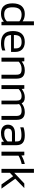

<svg xmlns="http://www.w3.org/2000/svg" viewBox="1610 -2324 724 3985"><g transform="rotate(90 1972.5 -332.0)"><path d="M50 -230C50 -58 131 10 264 10C335 10 385 -9 429 -50L435 0H505V-674H423V-439C378 -470 330 -484 269 -484C135 -484 50 -401 50 -230ZM287 -418C344 -418 390 -400 423 -371V-113C387 -74 340 -56 285 -56C174 -56 132 -106 132 -230C132 -359 181 -418 287 -418Z M707 -199H1058V-288C1058 -400 992 -484 852 -484C695 -484 625 -391 625 -239C625 -69 709 10 878 10C934 10 987 1 1028 -17V-81C989 -65 940 -56 894 -56C764 -56 715 -91 707 -199ZM854 -418C947 -418 985 -374 985 -297V-258H707C707 -365 741 -418 854 -418Z M1613 0V-310C1613 -430 1561 -484 1441 -484C1362 -484 1302 -457 1257 -420L1252 -474H1178V0H1260V-358C1297 -395 1351 -418 1410 -418C1504 -418 1531 -390 1531 -307V0Z M2468 0V-315C2468 -430 2416 -484 2308 -484C2226 -484 2170 -456 2125 -419C2106 -460 2070 -484 1999 -484C1934 -484 1877 -460 1827 -420L1822 -474H1748V0H1829V-357C1866 -392 1917 -418 1970 -418C2048 -418 2069 -385 2069 -305V0H2146V-307C2146 -327 2144 -348 2140 -365C2173 -401 2223 -418 2275 -418C2353 -418 2387 -391 2387 -307V0Z M2925 0H2994V-310C2994 -433 2926 -484 2792 -484C2725 -484 2665 -473 2623 -457V-389C2669 -405 2724 -415 2781 -415C2892 -415 2916 -387 2916 -310V-281H2751C2622 -281 2568 -220 2568 -133C2568 -37 2644 10 2735 10C2822 10 2878 -11 2919 -54ZM2916 -218V-126C2879 -83 2825 -57 2756 -57C2690 -57 2649 -75 2649 -133C2649 -190 2678 -218 2753 -218Z M3203 -474H3129V0H3211V-353C3251 -380 3328 -408 3385 -420V-484C3323 -472 3256 -445 3209 -414Z M3690 -286 3884 -474H3789L3567 -265V-674H3485V0H3567V-175L3638 -242L3809 0H3895Z"/></g></svg>

Font: Kanit Light
Style: Regular
Weight: 300
Designer: Katatrad Team
Foundry: CadsonDemak
Version: Version 1.000;PS 001.000;hotconv 1.0.88;makeotf.lib2.5.64775